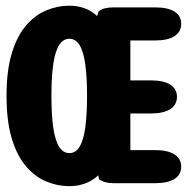

<svg xmlns="http://www.w3.org/2000/svg" viewBox="-20 -645 659 676"><path d="M618 -561Q618 -533 594.5 -517.8Q571 -502.5 526 -502.5H439V-362H511Q556 -362 579.5 -347Q603 -332 603 -304Q603 -276 579.5 -260.8Q556 -245.5 511 -245.5H439V-116.5H526Q571 -116.5 594.5 -101.2Q618 -86 618 -58Q618 -30 594.5 -15Q571 0 526 0H379.5Q363.5 0 350.8 -3.5Q338 -7 328.5 -14L326 -27.5Q304 -7.5 278.2 1.5Q252.5 10.5 224.5 10.5Q182.5 10.5 143 -6Q103.5 -22.5 71.8 -59.2Q40 -96 21.5 -157.2Q3 -218.5 3 -307.5Q3 -396.5 21.5 -457.5Q40 -518.5 71.8 -555.2Q103.5 -592 143 -608.5Q182.5 -625 224.5 -625Q251 -625 276.2 -616.5Q301.5 -608 322 -588.5L326.5 -604Q336 -612.5 349.5 -615.8Q363 -619 379.5 -619H526Q571 -619 594.5 -604.2Q618 -589.5 618 -561ZM161 -307.5Q161 -240.5 167.5 -195.8Q174 -151 188 -128.5Q202 -106 224.5 -106Q246.5 -106 260.2 -128.5Q274 -151 280.2 -195.8Q286.5 -240.5 286.5 -307.5Q286.5 -374 280.2 -418.8Q274 -463.5 260.2 -486Q246.5 -508.5 224.5 -508.5Q202 -508.5 188 -486Q174 -463.5 167.5 -418.8Q161 -374 161 -307.5Z"/></svg>

Font: Sono ExtraLight Monospace
Style: Bold
Weight: 700
Version: Version 2.112